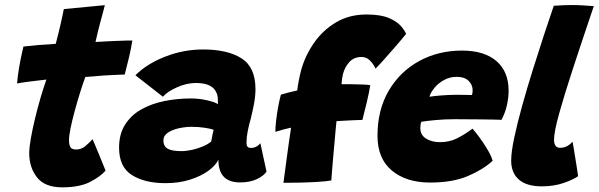

<svg xmlns="http://www.w3.org/2000/svg" viewBox="-20 -738 2438 782"><path d="M410 -43Q388 -18 345.8 3.5Q303.5 25 233.5 25Q162.5 25 130.8 -15.5Q99 -56 99 -114Q99 -136.5 105.5 -173.8Q112 -211 122.5 -254.5Q133 -298 145.2 -340Q157.5 -382 169 -414Q132 -410 97.8 -405.5Q63.5 -401 49.5 -398Q52 -430 57.8 -462.8Q63.5 -495.5 68.8 -519.2Q74 -543 75.5 -548.5Q106 -552 138.2 -554.8Q170.5 -557.5 207 -559.5Q217.5 -599 226 -636Q230 -654 234 -672.2Q238 -690.5 240 -701L407 -717Q406 -711.5 400.2 -690.5Q394.5 -669.5 387 -641.5Q383 -625.5 378.2 -606.8Q373.5 -588 369 -567Q385.5 -568 408 -569.2Q430.5 -570.5 444 -571Q474.5 -572.5 493.8 -572.8Q513 -573 519 -573Q515 -545.5 505.8 -506Q496.5 -466.5 488 -434.5Q483 -434.5 455.2 -433.2Q427.5 -432 402 -430.5Q384.5 -429 364 -427.2Q343.5 -425.5 327.5 -424.5Q316.5 -394.5 305 -357.2Q293.5 -320 283.5 -283Q273.5 -246 267.2 -215.2Q261 -184.5 261 -167.5Q261 -149.5 266.5 -139.2Q272 -129 290.5 -129Q311 -129 328 -143.2Q345 -157.5 356.5 -171Q359.5 -166 367.2 -147.5Q375 -129 384.2 -106.5Q393.5 -84 400.8 -65.8Q408 -47.5 410 -43Z M654.5 8Q569.5 8 517.2 -25Q465 -58 465 -136.5Q465 -192.5 489.8 -231Q514.5 -269.5 556.2 -292.8Q598 -316 650 -326.5Q702 -337 757 -337Q791.5 -337 824.8 -329.2Q858 -321.5 867.5 -313.5Q868 -320.5 867.2 -335.8Q866.5 -351 861.5 -360.5Q845 -400 778 -400Q740.5 -400 701 -382.5Q661.5 -365 643.5 -344L531.5 -431.5Q578 -478 652.5 -507.2Q727 -536.5 807 -536.5Q907.5 -536.5 964 -500.2Q1020.5 -464 1020.5 -375Q1020.5 -347.5 1014.8 -316.5Q1009 -285.5 1001.5 -255.5Q994 -229.5 989 -204.2Q984 -179 984 -158.5Q984 -144.5 988.5 -140Q993 -135.5 1002 -135.5Q1024.5 -135.5 1040.5 -154.5L1065.5 -39Q1054.5 -22 1026.2 -8.5Q998 5 957.5 5Q869.5 5 869.5 -87.5Q858 -63.5 827.8 -41.8Q797.5 -20 753 -6Q708.5 8 654.5 8ZM718.5 -122.5Q739.5 -122.5 763.8 -128Q788 -133.5 808.8 -142.8Q829.5 -152 840.5 -162Q842 -173 844.8 -186.5Q847.5 -200 850 -209Q841 -213.5 814.8 -217.5Q788.5 -221.5 761 -221.5Q736 -221.5 709.2 -215.8Q682.5 -210 664 -197.8Q645.5 -185.5 645.5 -166Q645.5 -143 662.2 -132.8Q679 -122.5 718.5 -122.5Z M1134.5 6.5Q1135 3 1138.5 -23.8Q1142 -50.5 1147 -87.5Q1152 -124.5 1157 -160.5Q1162 -196.5 1165.5 -218Q1156.5 -216.5 1137.5 -211.5Q1118.5 -206.5 1101.5 -201Q1101.5 -218.5 1104.5 -245.8Q1107.5 -273 1112.8 -301.8Q1118 -330.5 1124 -352.5Q1134.5 -356 1157.5 -361.8Q1180.5 -367.5 1190.5 -369.5Q1193 -389.5 1197 -410.2Q1201 -431 1206 -450.5Q1222 -509.5 1257.8 -561.8Q1293.5 -614 1347.8 -646.5Q1402 -679 1472.5 -679Q1530 -679 1563.5 -664.8Q1597 -650.5 1613 -631.8Q1629 -613 1634 -600Q1616.5 -578 1591 -548.8Q1565.5 -519.5 1542.8 -494Q1520 -468.5 1509.5 -458.5Q1502 -475.5 1487.5 -490.8Q1473 -506 1452.5 -506Q1422.5 -506 1403.8 -486.2Q1385 -466.5 1377 -437Q1374.5 -427 1373 -415.8Q1371.5 -404.5 1371 -395Q1386.5 -395.5 1410 -395Q1433.5 -394.5 1455.5 -393.8Q1477.5 -393 1488 -391.5Q1483.5 -362 1474 -321.8Q1464.5 -281.5 1456 -249.5Q1451 -249.5 1431.2 -248.8Q1411.5 -248 1388.5 -246.8Q1365.5 -245.5 1350.5 -244.5Q1349 -232.5 1346.8 -207Q1344.5 -181.5 1341.8 -150.2Q1339 -119 1336.2 -88.5Q1333.5 -58 1331.8 -34.8Q1330 -11.5 1329.5 -3Q1306 1 1271.2 3Q1236.5 5 1199.8 5.8Q1163 6.5 1134.5 6.5Z M1986.5 -83Q1947 -47 1885.2 -20.8Q1823.5 5.5 1731.5 5.5Q1635 5.5 1576.2 -43.2Q1517.5 -92 1517.5 -185Q1517.5 -290.5 1563.2 -368.5Q1609 -446.5 1687 -489.2Q1765 -532 1861.5 -532Q1952.5 -532 2002 -489.2Q2051.5 -446.5 2051.5 -368.5Q2051.5 -338.5 2044 -307Q2036.5 -275.5 2022.5 -250Q2015 -250.5 1989.2 -251Q1963.5 -251.5 1931.2 -251.8Q1899 -252 1871.2 -252.2Q1843.5 -252.5 1833 -252.5Q1792 -252.5 1754.2 -249Q1716.5 -245.5 1696 -242Q1692 -232 1692 -216.5Q1692 -188 1715.2 -173.5Q1738.5 -159 1772.5 -159Q1810 -159 1840.8 -174.2Q1871.5 -189.5 1904.5 -214Q1907 -211.5 1918.2 -197.5Q1929.5 -183.5 1943.5 -163.2Q1957.5 -143 1969.8 -121.5Q1982 -100 1986.5 -83ZM1729 -344Q1745 -346.5 1773.5 -349Q1802 -351.5 1838.5 -352Q1859.5 -352 1878 -351.5Q1896.5 -351 1902.5 -351Q1904 -356 1904.5 -361.5Q1905 -367 1905 -372.5Q1904 -394 1887.8 -409.5Q1871.5 -425 1840.5 -425Q1812 -425 1788.8 -412.2Q1765.5 -399.5 1750 -380.8Q1734.5 -362 1729 -344Z M2334.5 -20.5Q2315.5 -6.5 2275.8 7.2Q2236 21 2187 21Q2125 21 2093.5 -6.5Q2062 -34 2062 -83.5Q2062 -118.5 2074.5 -177.5Q2087 -236.5 2107 -308.2Q2127 -380 2150.5 -455Q2174 -530 2196.2 -597.5Q2218.5 -665 2235.5 -714.5Q2276 -717.5 2310 -717.5Q2331 -717.5 2352 -716.2Q2373 -715 2398.5 -713Q2351 -573 2314.5 -461.5Q2278 -350 2257.2 -275Q2236.5 -200 2236.5 -169Q2236.5 -136 2261 -136Q2277 -136 2289.5 -142.8Q2302 -149.5 2312 -160.5Q2313.5 -154 2316.8 -133.8Q2320 -113.5 2324 -89Q2328 -64.5 2331 -45Q2334 -25.5 2334.5 -20.5Z"/></svg>

Font: Grandstander ExtraBold
Style: Italic
Weight: 800
Italic angle: -15°
Designer: Tyler Finck
Foundry: Etcetera Type Co
Version: Version 1.200; ttfautohint (v1.8.3)